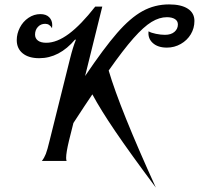

<svg xmlns="http://www.w3.org/2000/svg" viewBox="-20 -730 902 871"><path d="M862 -635Q862 -602 845.5 -574.5Q829 -547 800 -530.5Q771 -514 737 -514Q696 -514 673 -535Q650 -556 654 -588Q665 -581 687.5 -576.5Q710 -572 728 -572Q756 -572 771.5 -585.5Q787 -599 787 -619Q787 -635 773.5 -643.5Q760 -652 737 -652Q703 -652 667.5 -630.5Q632 -609 585.5 -556.5Q539 -504 473 -410Q524 -237 687 121Q569 -37 502.5 -135Q436 -233 399 -302Q369 -258 313 -172L293 -92Q280 -38 280 -14Q280 -6 282 0H170Q181 -14 188 -32Q195 -50 205 -92L298 -465Q311 -517 324 -549L321 -551Q249 -466 158 -466Q110 -466 83 -488Q56 -510 56 -548Q56 -577 70 -604.5Q84 -632 109 -649Q134 -666 163 -666Q189 -666 203 -652Q217 -638 217 -616Q217 -607 216 -602Q205 -622 185 -622Q165 -622 152 -608Q139 -594 139 -573Q139 -556 152 -546Q165 -536 190 -536Q238 -536 292.5 -576.5Q347 -617 412 -700H444L366 -385Q451 -511 511 -580Q571 -649 626.5 -679.5Q682 -710 747 -710Q802 -710 832 -690.5Q862 -671 862 -635Z"/></svg>

Font: Srisakdi
Style: Bold
Weight: 700
Designer: Cadson Demak Co.,Ltd.
Foundry: Cadson Demak Co.,Ltd.
Version: Version 1.000